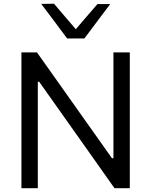

<svg xmlns="http://www.w3.org/2000/svg" viewBox="-20 -988 794 1008"><path d="M92.5 0Q92.5 -59.5 92.5 -114.5Q92.5 -169.5 92.5 -235.5V-474.5Q92.5 -542 92.5 -597.8Q92.5 -653.5 92.5 -713H174Q238 -623 297 -539.5Q356 -456 413.5 -375L568 -157H575.5V-474.5Q575.5 -542 575.5 -597.8Q575.5 -653.5 575.5 -713H661.5Q661.5 -653.5 661.5 -597.8Q661.5 -542 661.5 -474.5V-235.5Q661.5 -169.5 661.5 -114.5Q661.5 -59.5 661.5 0H581Q528 -75 469.5 -157.8Q411 -240.5 341 -339.5L185.5 -559H178.5V-235.5Q178.5 -169.5 178.5 -114.5Q178.5 -59.5 178.5 0ZM332.5 -786Q298.5 -832 264.5 -877.2Q230.5 -922.5 196.5 -967.5L263.5 -968.5Q295 -931.5 326.2 -895Q357.5 -858.5 390 -820.5H366Q398 -858 429 -894.2Q460 -930.5 491.5 -966.5H558.5Q525 -922 491.2 -877Q457.5 -832 423 -786Z"/></svg>

Font: Commissioner Thin
Style: Regular
Weight: 400
Version: Version 1.000